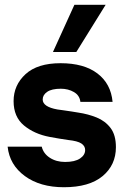

<svg xmlns="http://www.w3.org/2000/svg" viewBox="-20 -773 535 805"><path d="M248 12Q148 12 84 -35Q20 -82 12 -158H155Q162 -129 189 -111.5Q216 -94 253 -94Q294 -94 315.5 -108.5Q337 -123 337 -144Q337 -161 321 -171.5Q305 -182 266 -186Q252 -188 227.5 -192Q203 -196 188 -199Q124 -211 80.5 -247Q37 -283 37 -349Q37 -416 87 -462Q137 -508 234 -508Q332 -508 388.5 -465Q445 -422 452 -346H317Q314 -373 290 -387Q266 -401 235 -401Q197 -401 178 -388Q159 -375 159 -356Q159 -325 221 -314Q230 -313 246.5 -310.5Q263 -308 280.5 -305.5Q298 -303 308 -301Q349 -295 385 -280.5Q421 -266 443.5 -236.5Q466 -207 466 -156Q466 -81 410 -34.5Q354 12 248 12ZM202 -555 292 -753H423L300 -555Z"/></svg>

Font: Host Grotesk ExtraBold
Style: Regular
Weight: 800
Designer: Doğukan Karapınar
Foundry: Element Type
Version: Version 1.003; ttfautohint (v1.8.4.7-5d5b)